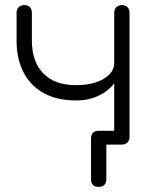

<svg xmlns="http://www.w3.org/2000/svg" viewBox="-20 -567 618 753"><path d="M367 166Q352 166 344.5 158.5Q337 151 337 136V-24Q337 -38 344.5 -46Q352 -54 367 -54H457V0H397V136Q397 151 389 158.5Q381 166 367 166ZM278 -173Q205 -173 153 -201Q101 -229 73 -282Q45 -335 45 -408V-517Q45 -531 53.5 -539Q62 -547 75 -547Q89 -547 97 -539Q105 -531 105 -517V-408Q105 -325 150 -279Q195 -233 278 -233Q344 -233 386 -257.5Q428 -282 428 -321H458Q455 -278 431 -244.5Q407 -211 367.5 -192Q328 -173 278 -173ZM458 0Q445 0 436.5 -8.5Q428 -17 428 -30V-517Q428 -531 436.5 -539Q445 -547 458 -547Q472 -547 480 -539Q488 -531 488 -517V-30Q488 -17 480 -8.5Q472 0 458 0Z"/></svg>

Font: ComfortaaLight
Style: Regular
Weight: 300
Designer: Johan Aakerlund
Foundry: Johan Aakerlund
Version: Version 3.104; ttfautohint (v1.8.1.43-b0c9)